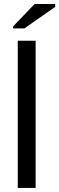

<svg xmlns="http://www.w3.org/2000/svg" viewBox="-20 -925 291 945"><path d="M67.4 0V-724.6H155.3V0ZM44.4 -785.2V-794.9L150.4 -905.3H251.5V-891.1L100.1 -785.2Z"/></svg>

Font: Arial
Style: Regular
Weight: 400
Designer: Steve Matteson
Foundry: Ascender Corporation
Version: Version 2.00.3